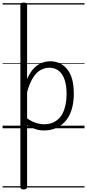

<svg xmlns="http://www.w3.org/2000/svg" viewBox="-20 -994 675 1488"><path d="M164 474Q150 474 144 469.5Q138 465 138 455V-955Q138 -965 144.5 -969.5Q151 -974 165 -974Q178 -974 184 -969.5Q190 -965 190 -955V-382Q214 -436 243.5 -465.5Q273 -495 305 -507Q337 -519 370 -519Q451 -519 501.5 -456.5Q552 -394 552 -269Q552 -217 542.5 -173Q533 -129 514 -94Q495 -59 466.5 -34.5Q438 -10 401.5 3.5Q365 17 320 17Q286 17 254 6.5Q222 -4 190 -26V455Q190 465 183.5 469.5Q177 474 164 474ZM190 -77Q225 -52 258 -41.5Q291 -31 322 -31Q354 -31 381 -40.5Q408 -50 429.5 -69Q451 -88 465.5 -116Q480 -144 488 -182Q496 -220 496 -267Q496 -328 481.5 -373.5Q467 -419 437 -444Q407 -469 361 -469Q326 -469 293.5 -450.5Q261 -432 235 -390.5Q209 -349 190 -280ZM0 449H635V459H0ZM0 -20H635V0H0ZM0 -505H635V-500H0ZM0 -969H635V-959H0Z"/></svg>

Font: Playwrite IT Trad Guides
Style: Regular
Weight: 400
Designer: Veronika Burian, José Scaglione
Foundry: TypeTogether
Version: Version 1.003